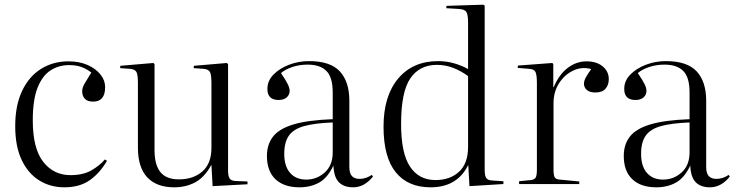

<svg xmlns="http://www.w3.org/2000/svg" viewBox="-20 -786 3137 820"><path d="M255 14Q195 14 147.5 -15.5Q100 -45 72.5 -103Q45 -161 45 -247Q45 -336 74.5 -398Q104 -460 155.5 -492Q207 -524 272 -524Q319 -524 354 -508.5Q389 -493 409 -468Q429 -443 429 -414Q429 -352 378 -352Q353 -352 342 -364.5Q331 -377 331 -396Q331 -412 341.5 -429.5Q352 -447 370 -476Q350 -492 327.5 -500Q305 -508 275 -508Q231 -508 196 -485.5Q161 -463 140.5 -411.5Q120 -360 120 -272Q120 -152 164.5 -95Q209 -38 281 -38Q335 -38 370.5 -58.5Q406 -79 428 -105L437 -99Q405 -45 362 -15.5Q319 14 255 14Z M724 14Q649 14 609 -28.5Q569 -71 569 -156V-430Q569 -466 563 -478Q557 -490 536 -492L493 -495L494 -505L635 -517L640 -512V-145Q640 -82 665 -51Q690 -20 744 -20Q806 -20 844.5 -54Q883 -88 883 -154V-430Q883 -466 877 -478Q871 -490 850 -492L807 -495L808 -505L949 -517L954 -512V-58Q954 -34 960.5 -24Q967 -14 986 -13L1037 -11V1L888 9L883 -81H882Q854 -29 814 -7.5Q774 14 724 14Z M1259 14Q1193 14 1156.5 -20.5Q1120 -55 1120 -120Q1120 -169 1146 -202.5Q1172 -236 1233 -254.5Q1294 -273 1401 -277V-391Q1401 -456 1374 -483Q1347 -510 1294 -510Q1259 -510 1229 -500Q1199 -490 1180 -474Q1201 -443 1209 -426.5Q1217 -410 1217 -398Q1217 -381 1204.5 -370Q1192 -359 1170 -359Q1122 -359 1122 -406Q1122 -441 1148 -467.5Q1174 -494 1214.5 -509.5Q1255 -525 1300 -525Q1391 -525 1431.5 -481Q1472 -437 1472 -356V-73Q1472 -45 1483.5 -33.5Q1495 -22 1515 -22Q1530 -22 1543 -26.5Q1556 -31 1568 -39L1573 -32Q1536 14 1488 14Q1449 14 1427.5 -7.5Q1406 -29 1404 -79Q1379 -26 1342.5 -6Q1306 14 1259 14ZM1288 -19Q1333 -19 1367 -49.5Q1401 -80 1401 -135V-263Q1324 -260 1279 -247.5Q1234 -235 1214 -207Q1194 -179 1194 -129Q1194 -76 1219 -47.5Q1244 -19 1288 -19Z M1819 14Q1722 14 1670 -50.5Q1618 -115 1618 -245Q1618 -376 1680.5 -450.5Q1743 -525 1851 -525Q1888 -525 1921.5 -515Q1955 -505 1979 -491V-691Q1979 -725 1971 -736Q1963 -747 1936 -748L1886 -751L1887 -761L2044 -766L2050 -762V-60Q2050 -36 2056.5 -26Q2063 -16 2083 -15L2130 -12V0L1985 9L1980 -80H1979Q1932 14 1819 14ZM1840 -17Q1902 -17 1940.5 -52.5Q1979 -88 1979 -158V-461Q1951 -482 1917 -495.5Q1883 -509 1846 -509Q1772 -509 1732.5 -451.5Q1693 -394 1693 -256Q1693 -132 1731 -74.5Q1769 -17 1840 -17Z M2197 0V-12L2247 -17Q2263 -19 2268 -28Q2273 -37 2273 -63V-430Q2273 -466 2267 -478.5Q2261 -491 2240 -492L2191 -496L2192 -506L2339 -517L2343 -512V-414H2345Q2367 -467 2404 -495.5Q2441 -524 2485 -524Q2528 -524 2554 -502.5Q2580 -481 2580 -448Q2580 -423 2566 -407Q2552 -391 2523 -391Q2498 -391 2486 -402Q2474 -413 2474 -428Q2474 -441 2482 -455.5Q2490 -470 2505 -491Q2466 -502 2429 -485Q2392 -468 2368 -431Q2344 -394 2344 -345V-62Q2344 -38 2349 -29Q2354 -20 2371 -19L2454 -11V0Z M2783 14Q2717 14 2680.5 -20.5Q2644 -55 2644 -120Q2644 -169 2670 -202.5Q2696 -236 2757 -254.5Q2818 -273 2925 -277V-391Q2925 -456 2898 -483Q2871 -510 2818 -510Q2783 -510 2753 -500Q2723 -490 2704 -474Q2725 -443 2733 -426.5Q2741 -410 2741 -398Q2741 -381 2728.5 -370Q2716 -359 2694 -359Q2646 -359 2646 -406Q2646 -441 2672 -467.5Q2698 -494 2738.5 -509.5Q2779 -525 2824 -525Q2915 -525 2955.5 -481Q2996 -437 2996 -356V-73Q2996 -45 3007.5 -33.5Q3019 -22 3039 -22Q3054 -22 3067 -26.5Q3080 -31 3092 -39L3097 -32Q3060 14 3012 14Q2973 14 2951.5 -7.5Q2930 -29 2928 -79Q2903 -26 2866.5 -6Q2830 14 2783 14ZM2812 -19Q2857 -19 2891 -49.5Q2925 -80 2925 -135V-263Q2848 -260 2803 -247.5Q2758 -235 2738 -207Q2718 -179 2718 -129Q2718 -76 2743 -47.5Q2768 -19 2812 -19Z"/></svg>

Font: Literata 72pt Light
Style: Regular
Weight: 300
Designer: Latin by Veronika Burian and Jose Scaglione. Greek by Irene Vlachou. Cyrillic by Vera Evstafieva.
Foundry: TypeTogether
Version: Version 3.002